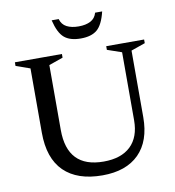

<svg xmlns="http://www.w3.org/2000/svg" viewBox="-93 -940 942 1033"><g transform="rotate(-10 378.0 -423.5)"><path d="M602 -251.5V-623L523.5 -650V-670H730.5V-650L653.5 -623V-259.5Q653.5 -129 583.5 -59Q513.5 11 384 11Q247 11 174.2 -60.2Q101.5 -131.5 101.5 -272V-623L24.5 -650V-670H281.5V-650L204.5 -623V-268.5Q204.5 -61 403 -61Q499 -61 550.5 -110.2Q602 -159.5 602 -251.5ZM396.5 -800.5Q435.5 -800.5 461.5 -814Q487.5 -827.5 496 -858H534.5Q517.5 -787.5 486.2 -761Q455 -734.5 396.5 -734.5Q338 -734.5 306.8 -761Q275.5 -787.5 258.5 -858H297Q305.5 -827.5 331.5 -814Q357.5 -800.5 396.5 -800.5Z"/></g></svg>

Font: Newsreader Text Medium
Style: Regular
Weight: 500
Designer: Hugues Gentile
Foundry: Production Type
Version: Version 1.002